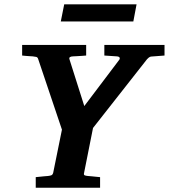

<svg xmlns="http://www.w3.org/2000/svg" viewBox="-20 -882 793 902"><path d="M689 -616.2Q683.6 -615.2 678.5 -611.1Q673.3 -606.9 670.9 -604L417 -280.8L375 -69.8Q372.6 -61 377.4 -58.6Q382.3 -56.2 393.1 -55.2Q401.9 -54.7 411.1 -53.7Q419.4 -52.7 429.4 -51.8Q439.5 -50.8 450.2 -49.8V0H147.9V-49.8Q157.7 -50.8 168 -51.8Q178.2 -52.7 186.5 -53.7Q195.8 -54.7 205.1 -55.2Q214.8 -56.2 221.2 -58.6Q227.5 -61 230 -70.8L271 -272.9L159.2 -605Q156.7 -613.3 149.9 -614.7Q143.1 -616.2 133.8 -617.2Q126.5 -617.2 117.7 -618.2Q110.4 -618.7 101.3 -619.4Q92.3 -620.1 84 -621.1V-670.9H384.8V-621.1Q373.5 -620.1 362.5 -619.4Q351.6 -618.7 342.8 -618.2Q332.5 -617.2 323.2 -617.2Q314.9 -617.2 309.1 -614Q303.2 -610.8 307.1 -601.1L376 -383.8L541 -602.1Q543.9 -606 542 -611.1Q540 -616.2 528.8 -617.2L470.2 -621.1V-670.9H752.9V-621.1ZM606.4 -781.2H265.6L281.7 -861.8H621.6Z"/></svg>

Font: Charis SIL Viet
Style: Bold Italic
Weight: 700
Italic angle: -11°
Foundry: SIL International
Version: Version 5.000